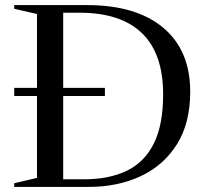

<svg xmlns="http://www.w3.org/2000/svg" viewBox="-20 -735 816 755"><path d="M36 0V-14.5L125.5 -35.5V-357.5H36V-389.5H125.5V-680L36 -700.5V-715H321.5Q515.5 -715 621.8 -626Q728 -537 728 -374Q728 -250.5 675.5 -167.2Q623 -84 532.8 -42Q442.5 0 328.5 0ZM621.5 -363.5Q621.5 -524.5 538 -604.8Q454.5 -685 293 -685H228.5V-389.5H392.5V-357.5H228.5V-30H311Q409 -30 478.5 -63.5Q548 -97 584.8 -170.5Q621.5 -244 621.5 -363.5Z"/></svg>

Font: Newsreader Display
Style: Regular
Weight: 400
Designer: Hugues Gentile
Foundry: Production Type
Version: Version 1.001